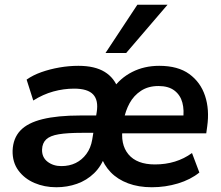

<svg xmlns="http://www.w3.org/2000/svg" viewBox="-20 -778 929 808"><path d="M217 10Q167 10 125 -8Q83 -26 57.5 -60.5Q32 -95 33 -144Q35 -196 65.5 -228.5Q96 -261 159 -276.5Q222 -292 318 -292H398L388 -219H324Q264 -219 227.5 -213Q191 -207 174.5 -191.5Q158 -176 157 -149Q156 -116 180 -97.5Q204 -79 238 -79Q272 -79 298.5 -92Q325 -105 343.5 -130Q362 -155 368 -190L387 -306Q395 -356 372 -380.5Q349 -405 292 -405Q248 -405 204.5 -393Q161 -381 120 -355L92 -443Q119 -462 154.5 -474.5Q190 -487 230 -494Q270 -501 310 -501Q379 -501 420.5 -475.5Q462 -450 478 -402H453Q485 -449 536 -475Q587 -501 650 -501Q729 -501 776.5 -466.5Q824 -432 843 -374.5Q862 -317 852 -246L848 -217H472L482 -292H769L750 -274Q756 -314 747.5 -346Q739 -378 714 -397Q689 -416 647 -416Q604 -416 573.5 -396Q543 -376 525.5 -344Q508 -312 501 -274L497 -245Q485 -171 520.5 -128.5Q556 -86 632 -86Q677 -86 716 -98Q755 -110 788 -134L819 -52Q782 -22 729 -6Q676 10 619 10Q563 10 519 -6.5Q475 -23 446 -53Q417 -83 403 -125H423Q407 -79 376 -49Q345 -19 304 -4.5Q263 10 217 10ZM424 -555 558 -758H685L511 -555Z"/></svg>

Font: Nunito Sans 11pt
Style: Bold Italic
Weight: 700
Italic angle: -9°
Version: Version 3.101;gftools[0.9.27]